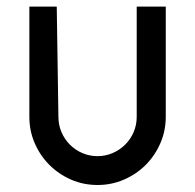

<svg xmlns="http://www.w3.org/2000/svg" viewBox="-20 -542 574 565"><path d="M467.8 -198.2Q467.8 -157.2 451.9 -120.6Q436 -84 408.7 -56.6Q381.3 -29.3 344.7 -13.4Q308.1 2.4 267.1 2.4Q225.6 2.4 189.2 -13.4Q152.8 -29.3 125.5 -56.6Q98.1 -84 82.3 -120.4Q66.4 -156.7 66.4 -198.2V-522.5H147L151.9 -198.2Q151.9 -174.3 160.9 -153.3Q169.9 -132.3 185.5 -116.5Q201.2 -100.6 222.2 -91.6Q243.2 -82.5 267.1 -82.5Q290.5 -82.5 311.5 -91.6Q332.5 -100.6 348.4 -116.5Q364.3 -132.3 373.3 -153.3Q382.3 -174.3 382.3 -198.2V-522.5H467.8Z"/></svg>

Font: Proletarsk
Style: Regular
Weight: 400
Designer: Peter Wiegel, original typeface by Carl Albert Fahrenwaldt 1901
Foundry: Peter Wiegel
Version: Version 1.000 2010 initial release